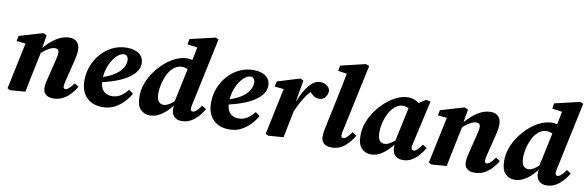

<svg xmlns="http://www.w3.org/2000/svg" viewBox="-51 -1155 4898 1604"><g transform="rotate(10 2398.5 -353.0)"><path d="M427 15Q383 15 361.5 -5Q340 -25 340 -59Q340 -84 345.5 -109Q351 -134 357 -157L391 -295Q397 -318 400.5 -336.5Q404 -355 404 -368Q404 -401 372 -401Q326 -401 259 -341L234 -222Q222 -167 211 -111.5Q200 -56 189 0L61 10L37 -2L120 -396L43 -404L52 -449L252 -508L282 -494L264 -385Q314 -443 367 -476Q420 -509 475 -509Q515 -509 538.5 -485.5Q562 -462 562 -419Q562 -396 558 -372.5Q554 -349 548 -326L505 -152Q501 -136 498.5 -123Q496 -110 496 -101Q496 -79 514 -79Q539 -79 583 -140L619 -117Q600 -84 572 -53.5Q544 -23 508 -4Q472 15 427 15Z M946 -451Q917 -451 886 -420.5Q855 -390 832.5 -340.5Q810 -291 806 -233Q874 -257 913 -286Q952 -315 968 -346Q984 -377 984 -404Q984 -427 973.5 -439Q963 -451 946 -451ZM845 15Q759 15 708.5 -36Q658 -87 658 -178Q658 -244 681 -303.5Q704 -363 745 -409Q786 -455 841 -482Q896 -509 961 -509Q1030 -509 1067.5 -479.5Q1105 -450 1105 -400Q1105 -335 1031.5 -280.5Q958 -226 806 -189Q811 -137 837.5 -113Q864 -89 906 -89Q950 -89 982 -111.5Q1014 -134 1040 -166L1077 -139Q1057 -103 1024 -67.5Q991 -32 946.5 -8.5Q902 15 845 15Z M1285 -184Q1285 -134 1300.5 -113Q1316 -92 1343 -92Q1382 -92 1431 -138L1491 -420Q1467 -432 1439 -432Q1418 -432 1396.5 -421.5Q1375 -411 1360 -394Q1337 -371 1320 -334Q1303 -297 1294 -257.5Q1285 -218 1285 -184ZM1516 15Q1475 15 1452 -8.5Q1429 -32 1429 -72Q1429 -80 1429.5 -87Q1430 -94 1431 -102Q1395 -53 1346.5 -19Q1298 15 1247 15Q1198 15 1166 -18Q1134 -51 1134 -129Q1134 -184 1154 -238.5Q1174 -293 1209 -341.5Q1244 -390 1288 -428Q1332 -466 1380 -487.5Q1428 -509 1474 -509Q1498 -509 1517 -503L1539 -613L1454 -625L1462 -671L1676 -721L1702 -710L1584 -155Q1580 -136 1577.5 -124Q1575 -112 1575 -102Q1575 -79 1595 -79Q1621 -79 1664 -141L1700 -118Q1670 -63 1622.5 -24Q1575 15 1516 15Z M2020 -451Q1991 -451 1960 -420.5Q1929 -390 1906.5 -340.5Q1884 -291 1880 -233Q1948 -257 1987 -286Q2026 -315 2042 -346Q2058 -377 2058 -404Q2058 -427 2047.5 -439Q2037 -451 2020 -451ZM1919 15Q1833 15 1782.5 -36Q1732 -87 1732 -178Q1732 -244 1755 -303.5Q1778 -363 1819 -409Q1860 -455 1915 -482Q1970 -509 2035 -509Q2104 -509 2141.5 -479.5Q2179 -450 2179 -400Q2179 -335 2105.5 -280.5Q2032 -226 1880 -189Q1885 -137 1911.5 -113Q1938 -89 1980 -89Q2024 -89 2056 -111.5Q2088 -134 2114 -166L2151 -139Q2131 -103 2098 -67.5Q2065 -32 2020.5 -8.5Q1976 15 1919 15Z M2227 -2 2310 -396 2233 -404 2242 -449 2435 -508 2460 -494 2429 -316 2431 -315Q2464 -401 2508 -454Q2552 -507 2602 -507Q2634 -507 2656.5 -491.5Q2679 -476 2686 -450Q2685 -416 2667 -392Q2649 -368 2614 -368Q2589 -368 2571.5 -379.5Q2554 -391 2535 -412Q2504 -377 2478 -333.5Q2452 -290 2426 -231L2425 -228Q2413 -169 2401.5 -112.5Q2390 -56 2379 0L2251 10Z M2787 15Q2743 15 2721 -5.5Q2699 -26 2699 -63Q2699 -86 2704 -113.5Q2709 -141 2717 -179L2770 -428Q2779 -475 2789 -521.5Q2799 -568 2807 -614L2732 -625L2740 -671L2950 -721L2980 -710L2861 -153Q2852 -119 2852 -102Q2852 -79 2873 -79Q2895 -79 2940 -141L2976 -118Q2944 -63 2897.5 -24Q2851 15 2787 15Z M3160 -183Q3160 -134 3175 -113Q3190 -92 3217 -92Q3237 -92 3258 -103Q3279 -114 3304 -135L3365 -420Q3341 -432 3315 -432Q3296 -432 3275.5 -422.5Q3255 -413 3236 -393Q3213 -370 3195.5 -334Q3178 -298 3169 -258Q3160 -218 3160 -183ZM3393 15Q3352 15 3327.5 -8Q3303 -31 3302 -77Q3302 -84 3302.5 -89.5Q3303 -95 3304 -101Q3267 -52 3220 -18.5Q3173 15 3123 15Q3074 15 3041.5 -18Q3009 -51 3009 -128Q3009 -183 3029.5 -238Q3050 -293 3085 -341.5Q3120 -390 3164 -428Q3208 -466 3256 -487.5Q3304 -509 3350 -509Q3377 -509 3399 -500.5Q3421 -492 3440 -477L3498 -514L3536 -506L3457 -155Q3453 -138 3450 -125Q3447 -112 3447 -102Q3447 -79 3468 -79Q3482 -79 3498 -94.5Q3514 -110 3536 -141L3572 -118Q3553 -85 3526.5 -54.5Q3500 -24 3466.5 -4.5Q3433 15 3393 15Z M4001 15Q3957 15 3935.5 -5Q3914 -25 3914 -59Q3914 -84 3919.5 -109Q3925 -134 3931 -157L3965 -295Q3971 -318 3974.5 -336.5Q3978 -355 3978 -368Q3978 -401 3946 -401Q3900 -401 3833 -341L3808 -222Q3796 -167 3785 -111.5Q3774 -56 3763 0L3635 10L3611 -2L3694 -396L3617 -404L3626 -449L3826 -508L3856 -494L3838 -385Q3888 -443 3941 -476Q3994 -509 4049 -509Q4089 -509 4112.5 -485.5Q4136 -462 4136 -419Q4136 -396 4132 -372.5Q4128 -349 4122 -326L4079 -152Q4075 -136 4072.5 -123Q4070 -110 4070 -101Q4070 -79 4088 -79Q4113 -79 4157 -140L4193 -117Q4174 -84 4146 -53.5Q4118 -23 4082 -4Q4046 15 4001 15Z M4379 -184Q4379 -134 4394.5 -113Q4410 -92 4437 -92Q4476 -92 4525 -138L4585 -420Q4561 -432 4533 -432Q4512 -432 4490.5 -421.5Q4469 -411 4454 -394Q4431 -371 4414 -334Q4397 -297 4388 -257.5Q4379 -218 4379 -184ZM4610 15Q4569 15 4546 -8.5Q4523 -32 4523 -72Q4523 -80 4523.5 -87Q4524 -94 4525 -102Q4489 -53 4440.5 -19Q4392 15 4341 15Q4292 15 4260 -18Q4228 -51 4228 -129Q4228 -184 4248 -238.5Q4268 -293 4303 -341.5Q4338 -390 4382 -428Q4426 -466 4474 -487.5Q4522 -509 4568 -509Q4592 -509 4611 -503L4633 -613L4548 -625L4556 -671L4770 -721L4796 -710L4678 -155Q4674 -136 4671.5 -124Q4669 -112 4669 -102Q4669 -79 4689 -79Q4715 -79 4758 -141L4794 -118Q4764 -63 4716.5 -24Q4669 15 4610 15Z"/></g></svg>

Font: Source Serif 4 SmText
Style: Bold Italic
Weight: 700
Italic angle: -12°
Designer: Frank Grießhammer
Foundry: Adobe
Version: Version 4.005;hotconv 1.1.0;makeotfexe 2.6.0